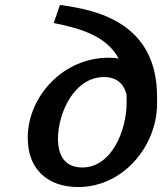

<svg xmlns="http://www.w3.org/2000/svg" viewBox="-20 -742 654 775"><path d="M197 -649C315 -626 411 -593 459 -506C446 -508 432 -509 418 -509C237 -509 92 -355 92 -185C92 -59 172 13 296 13C474 13 610 -147 614 -317V-351C614 -650 372 -702 222 -722ZM214 -182C214 -285 279 -431 400 -431C451 -431 480 -404 491 -360C491 -353 491 -334 491 -325C491 -222 434 -66 312 -66C243 -66 214 -113 214 -182Z"/></svg>

Font: Perun SemiBold Italic
Style: Regular
Weight: 400
Italic angle: -12°
Foundry: Copyright (c) Stefan Peev, Context Ltd, 2016
Version: Version 1.026